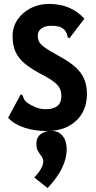

<svg xmlns="http://www.w3.org/2000/svg" viewBox="-20 -654 490 976"><path d="M215 12Q157 12 105.5 -4.5Q54 -21 21 -55L81 -166L86 -175L95 -169Q98 -162 100.5 -154Q103 -146 115 -134Q136 -119 160.5 -109Q185 -99 211 -99Q248 -98 270 -114Q292 -130 292 -167Q292 -184 286 -200Q280 -216 259.5 -233.5Q239 -251 197 -273Q141 -302 107.5 -329.5Q74 -357 59 -390.5Q44 -424 44 -470Q44 -517 69 -554Q94 -591 136 -612.5Q178 -634 229 -634Q341 -634 409 -559L338 -466L333 -459L324 -465Q322 -473 320 -481.5Q318 -490 308 -502Q293 -516 277 -519.5Q261 -523 240 -523Q209 -523 190.5 -509Q172 -495 172 -474Q172 -457 178 -443.5Q184 -430 205.5 -414Q227 -398 273 -373Q329 -343 361.5 -314.5Q394 -286 408 -252.5Q422 -219 422 -174Q422 -123 399 -81Q376 -39 330 -13.5Q284 12 215 12ZM222 302 154 248Q177 225 188.5 203.5Q200 182 200 167Q200 153 191 141Q182 129 173.5 114.5Q165 100 165 77Q165 44 187.5 27.5Q210 11 239 11Q277 11 298 36.5Q319 62 319 104Q319 152 295 201Q271 250 222 302Z"/></svg>

Font: Inconsolata SemiCondensed Black
Style: Regular
Weight: 900
Width: 4
Monospace: yes
Designer: Raph Levien, Cyreal, Brenton Simpson
Foundry: Raph Levien, Cyreal, Google
Version: Version 3.001; ttfautohint (v1.8.2.53-6de2)